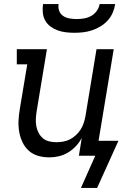

<svg xmlns="http://www.w3.org/2000/svg" viewBox="-20 -760 640 937"><path d="M343 -600Q322 -600 301 -602.5Q280 -605 261 -612Q242 -619 226 -631Q210 -643 200.5 -660Q191 -677 189 -698Q187 -719 190 -740H266Q263 -722 269 -706.5Q275 -691 288.5 -682Q302 -673 319 -670Q336 -667 354 -667Q372 -667 390 -670Q408 -673 424.5 -682Q441 -691 452 -706.5Q463 -722 466 -740H542Q539 -719 530 -698Q521 -677 505.5 -660Q490 -643 470 -631Q450 -619 429 -612Q408 -605 386 -602.5Q364 -600 343 -600ZM375 157 445 0H365L379 -87Q368 -66 351 -47.5Q334 -29 312.5 -16Q291 -3 267.5 2.5Q244 8 221 8Q192 8 166 0.5Q140 -7 120.5 -24.5Q101 -42 89.5 -66.5Q78 -91 73.5 -118Q69 -145 70.5 -173Q72 -201 77 -230L113 -446H62V-520H209L159 -218Q156 -199 155 -181Q154 -163 157 -145.5Q160 -128 168 -112.5Q176 -97 188.5 -86Q201 -75 218.5 -70.5Q236 -66 255 -66Q271 -66 288.5 -69Q306 -72 321.5 -80Q337 -88 350.5 -100.5Q364 -113 373.5 -128Q383 -143 388.5 -159.5Q394 -176 397 -193L451 -520H535L461 -73H558L454 157Z"/></svg>

Font: Iosevka HT Extended
Style: Italic
Weight: 400
Width: 7
Italic angle: -9°
Monospace: yes
Designer: Belleve Invis
Foundry: Belleve Invis
Version: Version 32.3.0; ttfautohint (v1.8.4)